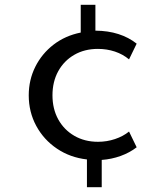

<svg xmlns="http://www.w3.org/2000/svg" viewBox="-20 -656 694 805"><path d="M344.5 129V12.5Q274 4.5 218.8 -32.8Q163.5 -70 132 -128.2Q100.5 -186.5 100.5 -256Q100.5 -321 128 -376Q155.5 -431 204.5 -468.8Q253.5 -506.5 318.5 -519.5V-636H380V-527.5Q433.5 -527 476.5 -513.2Q519.5 -499.5 553 -473L521 -407Q495.5 -428.5 461.8 -439.8Q428 -451 390.5 -451Q334.5 -451 291.5 -426.2Q248.5 -401.5 224.2 -357.5Q200 -313.5 200 -256.5Q200 -199.5 224.2 -155.5Q248.5 -111.5 291.8 -86.5Q335 -61.5 391 -61.5Q428 -61.5 462.2 -73Q496.5 -84.5 521 -104.5L553 -38.5Q524 -16 486 -2.2Q448 11.5 406.5 14.5V129Z"/></svg>

Font: Spartan Thin Medium
Style: Regular
Weight: 500
Version: Version 1.004